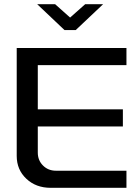

<svg xmlns="http://www.w3.org/2000/svg" viewBox="-20 -900 671 920"><path d="M60.1 -669.9H585.9V-587.9H161.1V-376H568.8V-293.9H161.1V-168.9Q161.1 -131.8 186 -106.9Q210.9 -82 248 -82H585.9V0H223.1Q152.3 0 106.2 -43.5Q60.1 -86.9 60.1 -152.8ZM158.2 -879.9H244.1L315.9 -815.9L388.2 -879.9H474.1L342.8 -755.9H289.1Z"/></svg>

Font: LT Wave
Style: Regular
Weight: 400
Designer: Daniel Lyons
Version: Version 2.5 (Glyphs App)